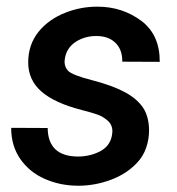

<svg xmlns="http://www.w3.org/2000/svg" viewBox="-20 -559 541 588"><path d="M324.2 -156.7Q324.2 -176.8 309.8 -189.5Q295.4 -202.1 278.8 -208Q262.2 -213.9 231.9 -221.7Q147.5 -243.2 106.9 -278.6Q66.4 -314 66.4 -367.7Q66.4 -422.4 98.1 -461.7Q129.9 -501 182.6 -521Q228 -538.6 278.3 -538.6Q355 -538.6 413.6 -494.6Q469.7 -451.7 469.2 -369.6L354.5 -370.1Q355 -406.7 333.7 -427.7Q312.5 -448.7 274.9 -448.7Q239.3 -448.7 211.7 -430.7Q184.1 -412.6 178.7 -379.9Q177.7 -373 177.7 -370.1Q177.7 -354 188 -342.8Q200.2 -329.1 261.7 -313.5Q323.7 -297.4 361.8 -277.1Q399.9 -256.8 418.9 -228Q427.2 -215.3 431.9 -197.5Q436.5 -179.7 436.5 -159.7Q436.5 -132.3 427.5 -106.2Q418.5 -80.1 399.4 -60.1Q367.2 -25.9 318.8 -8.1Q270.5 9.8 219.7 9.8Q164.6 9.8 117.4 -11Q70.3 -31.7 42.2 -72Q14.2 -112.3 14.2 -167.5L126 -167Q127 -80.6 217.8 -79.6Q256.3 -79.6 287.1 -95.9Q317.9 -112.3 323.2 -146.5Q324.2 -153.3 324.2 -156.7Z"/></svg>

Font: Mardoto Medium
Style: Italic
Weight: 500
Italic angle: -12°
Designer: Christian Robertson, Vahan Hovhannisyan
Foundry: Google
Version: Version 1.000